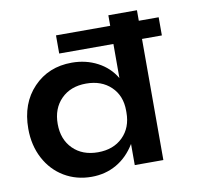

<svg xmlns="http://www.w3.org/2000/svg" viewBox="-87 -877 1041 991"><g transform="rotate(-10 434.0 -382.0)"><path d="M259.8 -730H543.9V-785.2H693.8V-730H797.9V-634.8H693.8V0H543.9V-110.8Q504.4 -45.9 445.8 -12.5Q387.2 21 314.9 21Q235.4 21 171.6 -17.1Q107.9 -55.2 71.5 -124Q35.2 -192.9 35.2 -279.8Q35.2 -412.6 114 -494.9Q192.9 -577.1 314.9 -577.1Q388.7 -577.1 449.2 -545.4Q509.8 -513.7 543.9 -456.1V-634.8H259.8ZM369.1 -458Q287.6 -458 238.3 -408.4Q189 -358.9 189 -277.8Q189 -196.8 238.3 -147.5Q287.6 -98.1 369.1 -98.1Q450.2 -98.1 499.5 -146.7Q548.8 -195.3 548.8 -274.9V-285.2Q548.8 -362.8 499.3 -410.4Q449.7 -458 369.1 -458Z"/></g></svg>

Font: Mattone
Style: Regular
Weight: 400
Width: 6
Designer: Nunzio Mazzaferro
Foundry: Collletttivo
Version: Version 2.000;Glyphs 3.2 (3217)